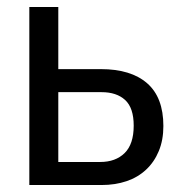

<svg xmlns="http://www.w3.org/2000/svg" viewBox="-20 -546 540 550"><path d="M64 -526H147V-348H269Q355 -348 401.5 -307.5Q448 -267 448 -185Q448 -145 435 -113.5Q422 -82 398.5 -60Q375 -38 342.5 -27Q310 -16 271 -16H64ZM267 -82Q311 -82 337 -107.5Q363 -133 363 -186Q363 -237 338.5 -259.5Q314 -282 271 -282H147V-82Z"/></svg>

Font: D2Coding
Style: Regular
Weight: 400
Monospace: yes
Designer: Yong-Rak Park; Jeong-Hwan Yoon; Sang-Min Lee;
Foundry: NHN Corporation
Version: Version 1.3.2; Build 20180524